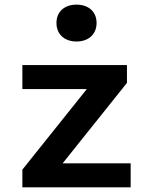

<svg xmlns="http://www.w3.org/2000/svg" viewBox="-20 -808 660 828"><path d="M76.5 -527.5V-424H354.5L76.5 -76.5V0H543.5V-103.5H250L527.5 -450.5V-527.5ZM310 -629C361.5 -629 396.5 -660 396.5 -709C396.5 -758 361.5 -788 310 -788C258.5 -788 223.5 -758 223.5 -709C223.5 -660 258.5 -629 310 -629Z"/></svg>

Font: Monaspace Neon SemiBold
Style: Regular
Weight: 600
Designer: Riley Cran & the Lettermatic Team
Foundry: Lettermatic
Version: Version 1.200 (Monaspace Neon)